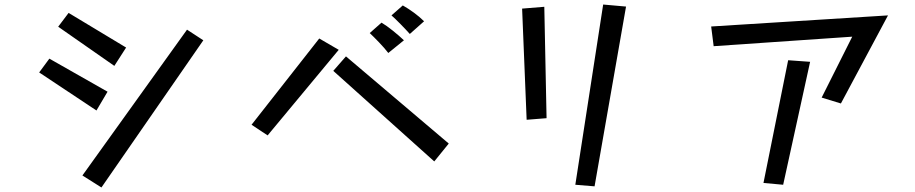

<svg xmlns="http://www.w3.org/2000/svg" viewBox="-20 -773 4040 848"><path d="M283 -716 537 -563 485 -482 237 -655ZM806 -642 878 -595 428 55 344 2ZM198 -514 455 -368 406 -285 153 -453Z M1790 -623Q1774 -641 1749.5 -666Q1725 -691 1709 -705L1759 -749Q1782 -736 1807.5 -717.5Q1833 -699 1853 -679ZM1695 -539Q1678 -561 1654 -586Q1630 -611 1613 -627L1665 -673Q1687 -660 1715 -637.5Q1743 -615 1764 -595ZM1390 -603 1476 -553 1162 -175 1091 -222ZM1508 -524 1962 -139 1898 -60 1452 -460Z M2644 -753 2745 -744 2606 50 2521 43ZM2286 -735 2384 -743 2394 -251 2306 -244Z M3744 -611 3132 -569 3121 -656 3902 -705 3694 -316 3609 -342ZM3461 -507 3558 -500 3439 43 3352 35Z"/></svg>

Font: Moralerspace Krypton JPDOC
Style: Regular
Weight: 400
Version: v0.0.6; ttfautohint (v1.8.4.7-5d5b-dirty) -l 6 -r 45 -G 200 